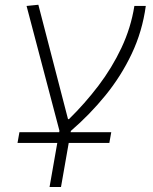

<svg xmlns="http://www.w3.org/2000/svg" viewBox="-20 -542 626 787"><path d="M51.8 43.9 59.6 0H222.7L223.6 -6.3L88.9 -517.6L137.2 -522.5L258.8 -53.7H262.7Q327.6 -117.2 383.3 -190.4Q439 -263.7 477.8 -345.9Q516.6 -428.2 530.8 -517.6H577.6Q563.5 -413.6 520 -321.8Q476.6 -230 412.1 -150.9Q347.7 -71.8 270.5 -5.4L269.5 0H436L428.2 43.9H261.7L230 224.6H183.1L214.8 43.9Z"/></svg>

Font: Cascadia Mono NF ExtraLight
Style: Italic
Weight: 200
Italic angle: -10°
Monospace: yes
Designer: Aaron Bell
Foundry: Saja Typeworks
Version: Version 2404.023; ttfautohint (v1.8.4)